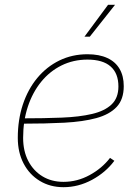

<svg xmlns="http://www.w3.org/2000/svg" viewBox="-20 -778 584 806"><path d="M246.6 7.8Q190.4 7.8 147 -18.6Q103.5 -44.9 79.1 -91.6Q54.7 -138.2 54.7 -199.2Q54.7 -274.9 75.9 -339.1Q97.2 -403.3 136.5 -450.7Q175.8 -498 229.5 -524.2Q283.2 -550.3 347.2 -550.3Q396.5 -550.3 430.7 -534.4Q464.8 -518.6 482.2 -488.5Q499.5 -458.5 499.5 -416.5Q499.5 -360.8 469.7 -329.1Q439.9 -297.4 384.3 -282.2Q328.6 -267.1 249.8 -262.9Q170.9 -258.8 73.7 -258.8V-281.2Q164.6 -281.2 238.8 -284.2Q313 -287.1 366.2 -299.6Q419.4 -312 448.2 -339.4Q477.1 -366.7 477.1 -415Q477.1 -470.2 444.3 -499Q411.6 -527.8 347.2 -527.8Q288.1 -527.8 238.5 -503.4Q189 -479 152.8 -434.6Q116.7 -390.1 96.9 -330.3Q77.1 -270.5 77.1 -199.2Q77.1 -144 98.6 -102.5Q120.1 -61 158.2 -37.8Q196.3 -14.6 246.6 -14.6Q304.2 -14.6 356.2 -43Q408.2 -71.3 441.9 -115.2L460 -103Q423.8 -54.2 366.5 -23.2Q309.1 7.8 246.6 7.8ZM334.5 -624 433.6 -757.8H462.9L356.9 -624Z"/></svg>

Font: Inter 16pt Thin
Style: Italic
Weight: 250
Italic angle: -9.3988°
Version: Version 4.001;git-66647c0bb